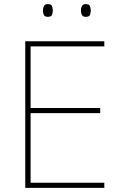

<svg xmlns="http://www.w3.org/2000/svg" viewBox="-20 -915 590 935"><path d="M488 0H103V-714H488V-689H129V-389H468V-364H129V-25H488ZM189 -864Q189 -876 194 -885.5Q199 -895 212 -895Q229 -895 233 -885.5Q237 -876 237 -864Q237 -851 233 -842Q229 -833 212 -833Q199 -833 194 -842Q189 -851 189 -864ZM374 -864Q374 -876 379 -885.5Q384 -895 397 -895Q414 -895 418 -885.5Q422 -876 422 -864Q422 -851 418 -842Q414 -833 397 -833Q384 -833 379 -842Q374 -851 374 -864Z"/></svg>

Font: Noto Sans Sinhala UI Thin
Style: Regular
Weight: 100
Designer: Jelle Bosma - Monotype Design Team
Foundry: Monotype Imaging Inc.
Version: Version 2.006; ttfautohint (v1.8.4.7-5d5b)